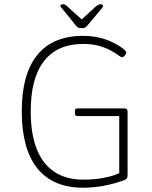

<svg xmlns="http://www.w3.org/2000/svg" viewBox="-20 -874 712 900"><path d="M370 6Q228 6 155 -85Q82 -176 82 -352Q82 -527 155 -616.5Q228 -706 370 -706Q397 -706 419 -702.5Q441 -699 459.5 -694Q478 -689 492.5 -682.5Q507 -676 519 -670Q544 -657 558 -645Q572 -633 572 -628Q572 -625 570 -621Q568 -617 565.5 -614Q563 -611 559.5 -608.5Q556 -606 553 -606Q547 -606 534 -615.5Q521 -625 499.5 -637Q478 -649 446 -658.5Q414 -668 370 -668Q249 -668 186.5 -588Q124 -508 124 -352Q124 -247 152 -176Q180 -105 235 -68.5Q290 -32 370 -32Q419 -32 456.5 -38.5Q494 -45 520 -54.5Q546 -64 562 -73L539 -39V-330H343Q331 -330 331 -344V-352Q331 -366 343 -366H562Q578 -366 578 -352V-55Q578 -42 574 -37Q570 -32 556 -27Q521 -15 488 -7.5Q455 0 425.5 3Q396 6 370 6ZM450 -854Q455 -854 459 -852.5Q463 -851 463 -847Q463 -843 459 -837.5Q455 -832 450 -826L391 -756Q386 -750 382 -747Q378 -744 373.5 -743Q369 -742 363 -742Q357 -742 352.5 -743Q348 -744 344 -746.5Q340 -749 336 -754L277 -827Q273 -832 268 -837.5Q263 -843 263 -847Q263 -851 267.5 -852.5Q272 -854 277 -854Q282 -854 288 -850Q294 -846 301 -839L363 -783L424 -839Q432 -846 438.5 -850Q445 -854 450 -854Z"/></svg>

Font: Asap Thin
Style: Regular
Weight: 250
Designer: Pablo Cosgaya
Foundry: Omnibus-Type
Version: Version 3.001